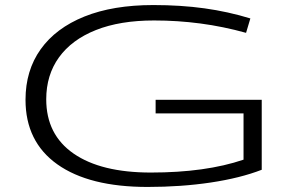

<svg xmlns="http://www.w3.org/2000/svg" viewBox="-20 -730 1159 760"><path d="M81 -335Q81 -451 141 -535Q201 -619 314 -664.5Q427 -710 587 -710Q696 -710 789.5 -697Q883 -684 971 -657L954 -600Q864 -625 773.5 -637Q683 -649 590 -649Q455 -649 359.5 -611Q264 -573 213.5 -503Q163 -433 163 -337Q163 -197 271.5 -122Q380 -47 577 -47Q794 -47 944 -98V-281H596V-335H1016V-58Q931 -25 814 -7.5Q697 10 564 10Q333 10 207 -79.5Q81 -169 81 -335Z"/></svg>

Font: Georama ExtraExtended Light
Style: Regular
Weight: 300
Width: 8
Designer: Jean-Baptiste Levee
Foundry: Production Type
Version: Version 1.000